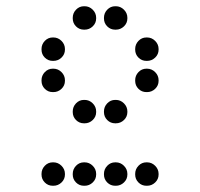

<svg xmlns="http://www.w3.org/2000/svg" viewBox="-20 -708 640 615"><path d="M249 -688Q234 -688 223.5 -677Q213 -666 213 -651V-649Q213 -634 223.5 -623.5Q234 -613 249 -613H251Q266 -613 277 -623.5Q288 -634 288 -649V-651Q288 -666 277 -677Q266 -688 251 -688ZM349 -688Q334 -688 323.5 -677Q313 -666 313 -651V-649Q313 -634 323.5 -623.5Q334 -613 349 -613H351Q366 -613 377 -623.5Q388 -634 388 -649V-651Q388 -666 377 -677Q366 -688 351 -688ZM149 -588Q134 -588 123.5 -577Q113 -566 113 -551V-549Q113 -534 123.5 -523.5Q134 -513 149 -513H151Q166 -513 177 -523.5Q188 -534 188 -549V-551Q188 -566 177 -577Q166 -588 151 -588ZM449 -588Q434 -588 423.5 -577Q413 -566 413 -551V-549Q413 -534 423.5 -523.5Q434 -513 449 -513H451Q466 -513 477 -523.5Q488 -534 488 -549V-551Q488 -566 477 -577Q466 -588 451 -588ZM149 -488Q134 -488 123.5 -477Q113 -466 113 -451V-449Q113 -434 123.5 -423.5Q134 -413 149 -413H151Q166 -413 177 -423.5Q188 -434 188 -449V-451Q188 -466 177 -477Q166 -488 151 -488ZM449 -488Q434 -488 423.5 -477Q413 -466 413 -451V-449Q413 -434 423.5 -423.5Q434 -413 449 -413H451Q466 -413 477 -423.5Q488 -434 488 -449V-451Q488 -466 477 -477Q466 -488 451 -488ZM249 -388Q234 -388 223.5 -377Q213 -366 213 -351V-349Q213 -334 223.5 -323.5Q234 -313 249 -313H251Q266 -313 277 -323.5Q288 -334 288 -349V-351Q288 -366 277 -377Q266 -388 251 -388ZM349 -388Q334 -388 323.5 -377Q313 -366 313 -351V-349Q313 -334 323.5 -323.5Q334 -313 349 -313H351Q366 -313 377 -323.5Q388 -334 388 -349V-351Q388 -366 377 -377Q366 -388 351 -388ZM149 -188Q134 -188 123.5 -177Q113 -166 113 -151V-149Q113 -134 123.5 -123.5Q134 -113 149 -113H151Q166 -113 177 -123.5Q188 -134 188 -149V-151Q188 -166 177 -177Q166 -188 151 -188ZM249 -188Q234 -188 223.5 -177Q213 -166 213 -151V-149Q213 -134 223.5 -123.5Q234 -113 249 -113H251Q266 -113 277 -123.5Q288 -134 288 -149V-151Q288 -166 277 -177Q266 -188 251 -188ZM349 -188Q334 -188 323.5 -177Q313 -166 313 -151V-149Q313 -134 323.5 -123.5Q334 -113 349 -113H351Q366 -113 377 -123.5Q388 -134 388 -149V-151Q388 -166 377 -177Q366 -188 351 -188ZM449 -188Q434 -188 423.5 -177Q413 -166 413 -151V-149Q413 -134 423.5 -123.5Q434 -113 449 -113H451Q466 -113 477 -123.5Q488 -134 488 -149V-151Q488 -166 477 -177Q466 -188 451 -188Z"/></svg>

Font: Doto Rounded
Style: Bold
Weight: 700
Monospace: yes
Version: Version 1.000